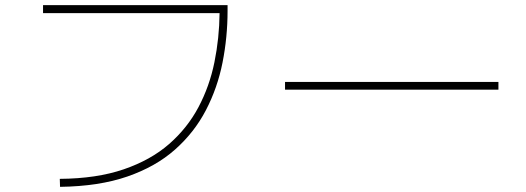

<svg xmlns="http://www.w3.org/2000/svg" viewBox="-20 -713 2040 745"><path d="M213 12 212 -19Q355 -20 460 -56Q565 -92 636 -154Q707 -216 750 -297Q793 -378 812 -471.5Q831 -565 832 -662H147V-693H863V-671Q863 -569 843.5 -470.5Q824 -372 779 -285.5Q734 -199 659 -132.5Q584 -66 474 -28Q364 10 213 12Z M1914 -395V-365H1086V-395Z"/></svg>

Font: Murecho ExtraLight
Style: Regular
Weight: 200
Designer: Neil Summerour
Foundry: Positype
Version: Version 1.010; ttfautohint (v1.8.3)